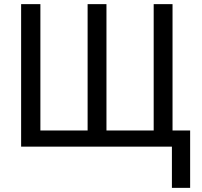

<svg xmlns="http://www.w3.org/2000/svg" viewBox="-20 -708 977 927"><path d="M898 -78V199H810V0H82V-688H175V-78H403V-688H494V-78H722V-688H813V-78Z"/></svg>

Font: Libra Sans
Style: Regular
Weight: 400
Foundry: Context Ltd
Version: Version 1.000; ttfautohint (v1.3)